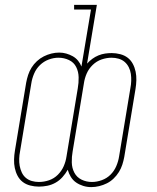

<svg xmlns="http://www.w3.org/2000/svg" viewBox="-20 -755 640 785"><path d="M353 10Q336 10 320 5Q304 0 291 -9Q278 -18 269.5 -32Q261 -46 257 -61Q248 -45 235.5 -31Q223 -17 207 -8Q191 1 173.5 4.5Q156 8 139 8Q121 8 103.5 3.5Q86 -1 73 -11Q60 -21 52 -36Q44 -51 40.5 -68Q37 -85 37.5 -103Q38 -121 41 -139L87 -417Q90 -433 95 -448.5Q100 -464 109 -478.5Q118 -493 131 -505Q144 -517 159 -524.5Q174 -532 190 -536Q206 -540 222 -540Q237 -540 251 -536Q265 -532 277.5 -525Q290 -518 299 -507Q308 -496 313 -483L352 -716H283V-735H376L336 -495Q346 -506 357.5 -514.5Q369 -523 382.5 -528.5Q396 -534 409.5 -536Q423 -538 437 -538Q454 -538 471.5 -533.5Q489 -529 502 -519Q515 -509 523 -494Q531 -479 534.5 -462Q538 -445 537.5 -427Q537 -409 534 -391L488 -113Q485 -97 480 -81.5Q475 -66 466 -51.5Q457 -37 444.5 -25Q432 -13 417 -5.5Q402 2 385.5 6Q369 10 353 10ZM139 -11Q160 -11 180.5 -18Q201 -25 216.5 -40.5Q232 -56 240.5 -75.5Q249 -95 252 -116L298 -394Q302 -416 301.5 -439Q301 -462 291.5 -481Q282 -500 262 -509.5Q242 -519 219 -519Q199 -519 179 -511.5Q159 -504 143.5 -489Q128 -474 119.5 -454Q111 -434 108 -414L62 -136Q59 -121 58.5 -106Q58 -91 60.5 -77Q63 -63 69 -50Q75 -37 85.5 -28Q96 -19 110 -15Q124 -11 139 -11ZM356 -11Q376 -11 396.5 -18.5Q417 -26 432 -41Q447 -56 455.5 -76Q464 -96 467 -116L513 -394Q516 -409 516.5 -424Q517 -439 515 -453Q513 -467 506.5 -480Q500 -493 489.5 -502Q479 -511 465 -515Q451 -519 436 -519Q416 -519 395.5 -512Q375 -505 359 -489.5Q343 -474 334.5 -454.5Q326 -435 323 -414L277 -136Q273 -114 273.5 -91Q274 -68 284 -49Q294 -30 313.5 -20.5Q333 -11 356 -11Z"/></svg>

Font: Iosevka Curly Slab ThEx
Style: Italic
Weight: 100
Width: 7
Italic angle: -9°
Monospace: yes
Designer: Belleve Invis
Foundry: Belleve Invis
Version: Version 11.1.0; ttfautohint (v1.8.3)